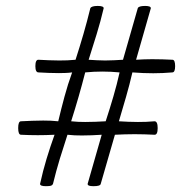

<svg xmlns="http://www.w3.org/2000/svg" viewBox="-20 -682 669 660"><path d="M582 -454.6Q582 -433.6 572.8 -433.1Q539.1 -430.2 506.8 -430.2Q488.3 -430.2 471.9 -430.9Q455.6 -431.6 435.1 -433.1Q425.3 -390.6 413.3 -349.1Q401.4 -307.6 388.7 -265.1Q405.3 -264.2 421.4 -263.4Q437.5 -262.7 454.1 -262.7Q468.3 -262.7 482.7 -263.2Q497.1 -263.7 511.2 -265.1Q522 -265.1 522 -241.7Q522 -218.3 511.2 -218.8Q494.1 -219.7 477.1 -220.2Q460 -220.7 442.9 -220.7Q425.8 -220.7 408.9 -220.2Q392.1 -219.7 375 -218.8L326.2 -49.8Q324.7 -42 301.8 -42Q290.5 -42 285.9 -43.9Q281.2 -45.9 281.2 -49.8L329.6 -218.8Q312.5 -217.8 295.7 -217Q278.8 -216.3 261.7 -216.3Q249 -216.3 236.6 -216.8Q224.1 -217.3 211.9 -218.8Q198.2 -177.2 185.5 -135.7Q172.9 -94.2 162.1 -49.8Q160.2 -45.4 155.5 -43.7Q150.9 -42 137.7 -42Q117.7 -42 117.7 -49.8Q127.4 -94.2 140.1 -136.2Q152.8 -178.2 167.5 -218.8Q138.2 -217.3 109.9 -217.3Q80.6 -217.3 52.2 -218.8Q42.5 -218.8 42.5 -241.7Q42.5 -264.6 51.8 -265.1Q70.8 -266.1 90.1 -266.8Q109.4 -267.6 128.4 -267.6Q141.1 -267.6 154.1 -267.1Q167 -266.6 180.2 -265.1Q190.4 -308.1 201.7 -349.9Q212.9 -391.6 228 -433.1Q216.8 -431.6 205.3 -431.2Q193.8 -430.7 182.6 -430.7Q165 -430.7 147.5 -431.4Q129.9 -432.1 112.3 -433.1Q101.6 -433.1 101.6 -454.6Q101.6 -477.1 112.3 -476.6Q129.9 -475.6 147.7 -474.9Q165.5 -474.1 183.6 -474.1Q197.8 -474.1 211.7 -474.6Q225.6 -475.1 239.7 -476.6Q253.9 -520.5 266.6 -564.2Q279.3 -607.9 290.5 -653.8Q294.4 -661.6 315.9 -661.6Q336.4 -661.6 336.4 -653.8Q325.7 -608.4 312.3 -564.7Q298.8 -521 284.7 -476.6Q298.8 -475.6 313 -474.9Q327.1 -474.1 341.3 -474.1Q356.9 -474.1 372.1 -474.9Q387.2 -475.6 402.8 -476.6L453.6 -653.8Q456.5 -661.6 479 -661.6Q498.5 -661.6 498.5 -653.8L447.8 -476.6Q461.9 -477.5 475.6 -478Q489.3 -478.5 502.9 -478.5Q520.5 -478.5 538.1 -478Q555.7 -477.5 572.8 -476.6Q582 -476.6 582 -454.6ZM391.1 -433.1Q360.8 -436 332 -436Q302.2 -436 272.9 -433.1Q262.2 -391.1 250.2 -349.6Q238.3 -308.1 224.6 -265.1Q237.3 -263.7 249 -263.2Q260.7 -262.7 272.9 -262.7Q290.5 -262.7 308.1 -263.4Q325.7 -264.2 343.3 -265.1Q357.4 -308.1 369.6 -349.9Q381.8 -391.6 391.1 -433.1Z"/></svg>

Font: IM FELL French Canon
Style: Regular
Weight: 400
Designer: Igino Marini
Foundry: Igino Marini,
Version: 3.00